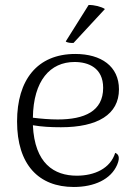

<svg xmlns="http://www.w3.org/2000/svg" viewBox="-20 -732 545 765"><path d="M273 -561 398 -696C385 -705 355 -713 333 -712L242 -567C246 -562 264 -560 273 -561ZM439 -123C420 -61 357 -32 286 -32C196 -32 118 -80 111 -233C146 -227 181 -225 223 -225C369 -225 454 -276 454 -376C454 -468 383 -517 280 -517C128 -517 48 -413 48 -248C48 -76 134 13 274 13C355 13 422 -17 447 -76C460 -107 451 -118 439 -123ZM277 -485C332 -485 391 -462 391 -382C391 -289 317 -256 210 -256C179 -256 142 -259 111 -263C113 -411 180 -485 277 -485Z"/></svg>

Font: Arima Koshi Light
Style: Regular
Weight: 300
Designer: Joana Correia and Natanael Gama
Foundry: NDISCOVER
Version: Version 1.019;PS 001.019;hotconv 1.0.88;makeotf.lib2.5.64775